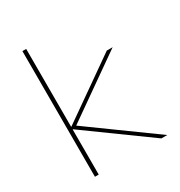

<svg xmlns="http://www.w3.org/2000/svg" viewBox="-172 -848 904 966"><g transform="rotate(-30 279.5 -365.0)"><path d="M99 0V-730H121V-278H123L468 -520H502L146 -270L519 0H485L123 -262H121V0Z"/></g></svg>

Font: M PLUS 2 Thin Thin
Style: Regular
Weight: 250
Version: Version 1.001